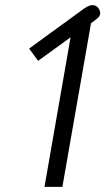

<svg xmlns="http://www.w3.org/2000/svg" viewBox="-20 -730 412 751"><path d="M256 -584 129 -492 94 -540 311 -698Q329 -710 342 -710Q356 -710 365 -698Q372 -688 372 -678Q372 -666 357 -655L336 -639L224 1H154Z"/></svg>

Font: Niramit Light
Style: Italic
Weight: 300
Italic angle: -10°
Designer: Katatrad Aksorn Co.,Ltd.
Foundry: Cadson Demak Co.,Ltd.
Version: Version 1.000; ttfautohint (v1.6)